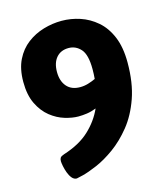

<svg xmlns="http://www.w3.org/2000/svg" viewBox="-108 -786 750 875"><g transform="rotate(-15 267.5 -348.0)"><path d="M264 -704Q308 -704 350.5 -690Q393 -676 428.5 -645.5Q464 -615 485 -565Q506 -515 506 -443Q506 -347 481 -276Q456 -205 416 -155.5Q376 -106 331 -73.5Q286 -41 245 -23.5Q204 -6 176.5 1Q149 8 146 8Q133 8 123.5 -3.5Q114 -15 108 -31.5Q102 -48 99 -63.5Q96 -79 96 -87Q96 -97 100 -103Q104 -109 119 -114Q195 -138 241 -181Q287 -224 311 -278Q288 -269 267 -266Q246 -263 226 -263Q198 -263 163 -273.5Q128 -284 96.5 -309Q65 -334 44.5 -376Q24 -418 24 -480Q24 -541 45 -583.5Q66 -626 101 -652.5Q136 -679 178.5 -691.5Q221 -704 264 -704ZM344 -455Q344 -523 320.5 -549.5Q297 -576 263 -576Q226 -576 205 -551.5Q184 -527 184 -484Q184 -441 206 -415.5Q228 -390 269 -390Q288 -390 306.5 -395.5Q325 -401 342 -409Q344 -431 344 -455Z"/></g></svg>

Font: Asap ExtraBold
Style: Regular
Weight: 800
Designer: Pablo Cosgaya
Foundry: Omnibus-Type
Version: Version 3.001; ttfautohint (v1.8.4.7-5d5b)